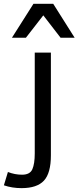

<svg xmlns="http://www.w3.org/2000/svg" viewBox="-90 -786 408 999"><path d="M174.8 22Q174.8 114.7 138.7 153.8Q102.5 192.9 22 192.9Q-26.9 192.9 -69.8 178.2L-48.8 108.9Q-13.2 123 24.9 123Q65.9 123 78.4 94.5Q90.8 65.9 90.8 12.2V-512.2H174.8ZM225.1 -589.8 135.3 -706.1 44.9 -589.8H-27.8L84 -766.1H187L298.3 -589.8Z"/></svg>

Font: Lorenzo Sans
Style: Regular
Weight: 400
Foundry: Intel Corporation
Version: Version 1.00; ttfautohint (v1.5)